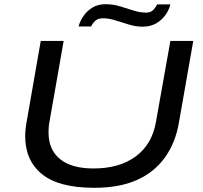

<svg xmlns="http://www.w3.org/2000/svg" viewBox="-20 -882 964 914"><path d="M429 12Q260 12 180 -53Q100 -118 100 -233Q100 -251 102 -270Q104 -289 108 -309L174 -687H283L216 -305Q213 -291 212 -277.5Q211 -264 211 -252Q211 -169 266 -124.5Q321 -80 425 -80Q549 -80 627 -138Q705 -196 723 -305L791 -687H900L832 -300Q816 -204 766 -133.5Q716 -63 632.5 -25.5Q549 12 429 12ZM354 -756Q361 -782 377.5 -806Q394 -830 420 -846Q446 -862 483 -862Q518 -862 551 -852Q584 -842 615 -832Q646 -822 675 -822Q698 -822 710 -835Q722 -848 728 -861H791Q785 -835 767.5 -810.5Q750 -786 723 -770.5Q696 -755 659 -755Q627 -755 594 -765Q561 -775 529.5 -785Q498 -795 470 -795Q446 -795 433 -782.5Q420 -770 414 -756Z"/></svg>

Font: Archivo Expanded
Style: Italic
Weight: 400
Width: 7
Italic angle: -10°
Designer: Hector Gatti
Foundry: Omnibus-Type
Version: Version 2.001